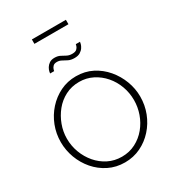

<svg xmlns="http://www.w3.org/2000/svg" viewBox="-255 -1247 1262 1393"><g transform="rotate(-30 376.5 -550.5)"><path d="M376 5Q302 5 241 -25.5Q180 -56 136 -107Q92 -158 68 -222.5Q44 -287 44 -355Q44 -426 69 -490.5Q94 -555 139.5 -605.5Q185 -656 245.5 -685.5Q306 -715 377 -715Q452 -715 512.5 -684Q573 -653 617 -601Q661 -549 685 -485Q709 -421 709 -355Q709 -283 684 -218.5Q659 -154 613.5 -103.5Q568 -53 507.5 -24Q447 5 376 5ZM95 -355Q95 -294 116 -238Q137 -182 174.5 -138Q212 -94 263.5 -68Q315 -42 377 -42Q440 -42 492 -69Q544 -96 581 -141Q618 -186 637.5 -241.5Q657 -297 657 -355Q657 -416 636.5 -472Q616 -528 578 -572Q540 -616 488.5 -642Q437 -668 377 -668Q313 -668 261 -641Q209 -614 172.5 -569Q136 -524 115.5 -468.5Q95 -413 95 -355ZM437 -834Q407 -834 386.5 -844Q366 -854 348.5 -864Q331 -874 310 -874Q288 -874 277.5 -863Q267 -852 263.5 -840Q260 -828 260 -826H226Q226 -830 229 -843Q232 -856 241 -871Q250 -886 266.5 -897.5Q283 -909 310 -909Q337 -909 356 -899Q375 -889 393.5 -879Q412 -869 437 -869Q464 -869 475.5 -880Q487 -891 490.5 -903Q494 -915 494 -917H529Q529 -913 525.5 -899.5Q522 -886 512 -871Q502 -856 484 -845Q466 -834 437 -834ZM235 -1069V-1106H520V-1069Z"/></g></svg>

Font: Raleway Thin Light
Style: Regular
Weight: 300
Version: Version 4.026